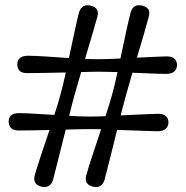

<svg xmlns="http://www.w3.org/2000/svg" viewBox="-20 -726 726 751"><path d="M389 -23Q378 12 343 4Q308 -5.5 317.5 -40.5Q326 -71.5 342.2 -120.2Q358.5 -169 375.5 -220.5Q348 -221 329.5 -221Q311 -221 287.2 -220.5Q263.5 -220 237 -219Q223.5 -165 210 -111.2Q196.5 -57.5 187.5 -23Q176.5 12 141.5 4Q106.5 -5.5 116 -40.5Q124.5 -71 140.5 -119Q156.5 -167 173.5 -217.5Q139 -217 107.8 -216.2Q76.5 -215.5 54.5 -215.5Q15 -215.5 14 -249.5Q14 -283.5 54.5 -283.5Q78.5 -283.5 115.5 -281.2Q152.5 -279 192.5 -276.5Q200 -299 206 -319.2Q212 -339.5 216.5 -356Q221 -373 226.5 -395.2Q232 -417.5 237.5 -442.5Q195 -441.5 154.8 -440.8Q114.5 -440 88 -440Q48.5 -439 47.5 -473.5Q47.5 -507 88 -508Q116 -508 160 -505Q204 -502 249.5 -499Q260.5 -550.5 271 -599.2Q281.5 -648 289 -677.5Q300 -712 335 -704Q371 -695 360.5 -659.5Q352.5 -630 339.5 -586Q326.5 -542 312.5 -495.5Q327 -495 339.8 -494.8Q352.5 -494.5 363.5 -494.5Q381 -494.5 403.5 -495.2Q426 -496 451 -497Q462 -549 472.5 -598Q483 -647 491 -677Q501 -712.5 536.5 -704Q572.5 -695 561.5 -659Q554 -630.5 541.5 -588Q529 -545.5 515.5 -500.5Q549.5 -502 580.2 -503.5Q611 -505 632 -505.5Q671 -505.5 672.5 -472Q671 -438 631.5 -437Q607.5 -437 572 -438.5Q536.5 -440 498 -441.5Q490 -413 482.5 -387.8Q475 -362.5 470 -343.5Q466 -329.5 461.5 -311.8Q457 -294 452 -274.5Q494 -276.5 533.5 -278.5Q573 -280.5 598.5 -281Q637.5 -281 639 -247.5Q637.5 -214 598 -212.5Q569.5 -213 526 -214.8Q482.5 -216.5 438 -218Q425 -164.5 411.5 -111Q398 -57.5 389 -23ZM268.5 -343.5Q264.5 -329 260 -311Q255.5 -293 250.5 -273Q273 -271.5 293.2 -270.8Q313.5 -270 330 -270Q343 -270 359 -270.5Q375 -271 392.5 -271.5Q400.5 -295.5 407.2 -317.2Q414 -339 418.5 -356Q423.5 -373.5 428.8 -396Q434 -418.5 439.5 -444Q418 -444.5 398.2 -445Q378.5 -445.5 363 -445.5Q349.5 -445.5 332.8 -445Q316 -444.5 297.5 -444Q289 -415 281.5 -389Q274 -363 268.5 -343.5Z"/></svg>

Font: Fraunces 9pt S000 Black
Style: Regular
Weight: 900
Version: Version 1.000; ttfautohint (v1.8.3)